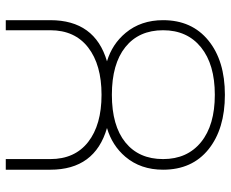

<svg xmlns="http://www.w3.org/2000/svg" viewBox="-86 -686 784 652"><g transform="rotate(-90 306.0 -360.0)"><path d="M148.4 -326.2Q91.8 -280.3 91.8 -198.2Q91.8 -116.2 149.4 -69.3Q207 -22.5 310.1 -22.5Q413.1 -22.5 471.2 -69.3Q529.3 -116.2 529.3 -198.2Q529.3 -280.3 472.2 -326.2Q415 -372.1 310.1 -372.1Q205.1 -372.1 148.4 -326.2ZM55.7 -581.1V-732.4H91.8V-581.1Q91.8 -498 149.9 -452.6Q208 -407.2 310.1 -407.2Q412.1 -407.2 470.7 -452.6Q529.3 -498 529.3 -581.1V-732.4H563.5V-581.1Q563.5 -429.7 423.8 -388.7Q482.4 -371.1 520.5 -325.2Q563.5 -273.4 563.5 -198.2Q563.5 -100.6 494.6 -44.4Q425.8 11.7 310.1 11.7Q194.3 11.7 125 -43.9Q55.7 -99.6 55.7 -198.2Q55.7 -274.4 99.6 -326.2Q137.7 -371.1 197.3 -388.7Q55.7 -429.7 55.7 -581.1Z"/></g></svg>

Font: Gen Shin Gothic ExtraLight
Style: Regular
Weight: 100
Designer: [Source Han Sans]
Ryoko NISHIZUKA  (kana & ideographs); Paul D. Hunt (Latin, Greek & Cyrillic); Wenlong ZHANG  (bopomofo
Version: Version 1.002.20150607